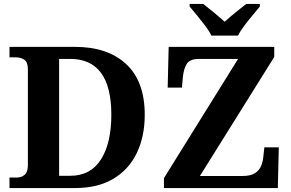

<svg xmlns="http://www.w3.org/2000/svg" viewBox="-20 -951 1474 971"><path d="M28 0V-53H64Q89 -53 105 -67.5Q121 -82 121 -115V-601Q121 -636 103.5 -648.5Q86 -661 60 -661H28V-714H359Q524 -714 618 -627Q712 -540 712 -370Q712 -261 672 -177.5Q632 -94 553.5 -47Q475 0 359 0ZM335 -62Q438 -62 490.5 -144.5Q543 -227 543 -370Q543 -513 490.5 -583Q438 -653 336 -653H279V-62ZM809 0V-50L1184 -653H987Q940 -653 924.5 -628Q909 -603 905 -562L900 -508H828L833 -714H1367V-663L991 -61H1207Q1248 -61 1270 -75.5Q1292 -90 1301 -113Q1310 -136 1312 -161L1317 -206H1390L1385 0ZM1049 -771Q1038 -794 1018 -820.5Q998 -847 976.5 -873Q955 -899 939 -918V-931H1008Q1029 -915 1061.5 -888Q1094 -861 1116 -841Q1131 -855 1151 -871.5Q1171 -888 1191 -904Q1211 -920 1225 -931H1294V-918Q1279 -899 1257 -873Q1235 -847 1215 -820.5Q1195 -794 1184 -771Z"/></svg>

Font: Noto Serif
Style: Bold
Weight: 700
Designer: Monotype Design Team
Foundry: Monotype Imaging Inc.
Version: Version 2.014